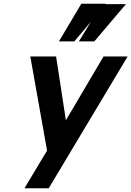

<svg xmlns="http://www.w3.org/2000/svg" viewBox="-20 -800 698 1020"><path d="M649 -778H541L542 -780H412L293 -580H375L463 -685L399 -580H481ZM110 200H239L658 -500H530L330 -161L278 -500H141L230 0Z"/></svg>

Font: Perun SemiBold Italic
Style: Regular
Weight: 400
Italic angle: -12°
Foundry: Copyright (c) Stefan Peev, Context Ltd, 2016
Version: Version 1.026